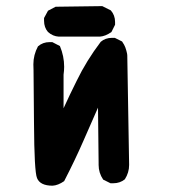

<svg xmlns="http://www.w3.org/2000/svg" viewBox="-20 -587 540 615"><path d="M86.9 -380.9Q86.9 -411.1 101.6 -438.5Q117.2 -452.1 138.7 -452.1Q141.6 -452.1 147.5 -452.1L171.9 -439.5Q185.5 -407.2 185.5 -373Q185.5 -361.3 183.6 -347.7V-240.2Q204.1 -285.2 225.6 -328.1Q256.8 -392.6 302.7 -453.1Q317.4 -465.8 338.9 -465.8Q341.8 -465.8 347.7 -465.8L371.1 -454.1Q378.9 -442.4 381.3 -435.5Q383.8 -428.7 384.3 -426.3Q384.8 -423.8 385.7 -420.9Q387.7 -414.1 387.7 -409.2L393.6 -58.6Q393.6 -34.2 379.9 -12.7Q364.3 0 342.8 0Q339.8 0 334 0L310.5 -11.7Q295.9 -33.2 295.9 -58.6Q295.9 -61.5 295.9 -64.5L293.9 -242.2Q272.5 -194.3 247.1 -135.7Q221.7 -77.1 185.5 -6.8Q166 6.8 148.4 7.8Q108.4 7.8 98.6 -16.6Q89.8 -37.1 88.9 -191.9Q87.9 -346.7 87.4 -362.8Q86.9 -378.9 86.9 -380.9ZM121.1 -520.5Q121.1 -523.4 121.1 -529.3L133.8 -552.7L158.2 -565.4L307.6 -567.4L335 -553.7Q348.6 -538.1 348.6 -516.6Q348.6 -513.7 348.6 -507.8L336.9 -484.4Q317.4 -470.7 299.8 -469.7H168Q149.4 -470.7 133.8 -484.4Q121.1 -499 121.1 -520.5Z"/></svg>

Font: JasonHandwriting2
Style: SemiBold
Weight: 600
Version: Version 1.04.7